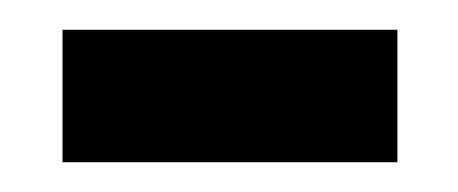

<svg xmlns="http://www.w3.org/2000/svg" viewBox="-20 -337 308 129"><path d="M22 -228V-317H247V-228Z"/></svg>

Font: Noto Serif Myanmar Cond SemBd
Style: Regular
Weight: 600
Width: 3
Designer: Ben Mitchell and the Monotype Design Team
Foundry: Monotype Imaging Inc.
Version: Version 2.106; ttfautohint (v1.8.4.7-5d5b)